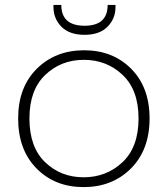

<svg xmlns="http://www.w3.org/2000/svg" viewBox="-20 -755 685 783"><path d="M590 -272Q590 -144 514 -68Q438 8 321 8Q204 8 129 -68Q54 -144 54 -272Q54 -399 130 -474.5Q206 -550 323 -550Q440 -550 515 -474.5Q590 -399 590 -272ZM100 -272Q100 -155 164 -93.5Q228 -32 321 -32Q414 -32 479.5 -93.5Q545 -155 545 -272Q545 -388 480 -449.5Q415 -511 322 -511Q229 -511 164.5 -449.5Q100 -388 100 -272ZM451 -726Q451 -679 418.5 -646Q386 -613 325 -613Q263 -613 230.5 -646Q198 -679 198 -727V-735H230Q230 -650 325 -650Q419 -650 419 -735H451Z"/></svg>

Font: Poppins ExtraLight
Style: Regular
Weight: 275
Designer: Ninad Kale (Devanagari), Jonny Pinhorn (Latin)
Foundry: Indian Type Foundry
Version: Version 3.200;PS 1.000;hotconv 16.6.54;makeotf.lib2.5.65590